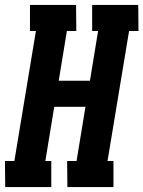

<svg xmlns="http://www.w3.org/2000/svg" viewBox="-35 -755 579 775"><path d="M-14 0 -15 -105H23L110 -630H86V-735H272L273 -630H235L202 -429H328L361 -630H337V-735H523L524 -630H486L399 -105H423V0H237L236 -105H274L310 -324H184L148 -105H172V0Z"/></svg>

Font: Iosevka Curly Slab Extrabold
Style: Italic
Weight: 800
Italic angle: -9°
Monospace: yes
Designer: Belleve Invis
Foundry: Belleve Invis
Version: Version 22.1.2; ttfautohint (v1.8.4)